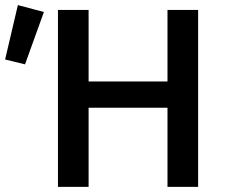

<svg xmlns="http://www.w3.org/2000/svg" viewBox="-32 -732 880 752"><path d="M195 0V-693H315V-413H624V-693H744V0H624V-310H315V0ZM66 -480 -12 -499 38 -712 140 -685Z"/></svg>

Font: Ubuntu Sans SemiBold
Style: Regular
Weight: 600
Designer: Dalton Maag Ltd
Foundry: Dalton Maag Ltd
Version: Version 1.006; ttfautohint (v1.8.4.7-5d5b)